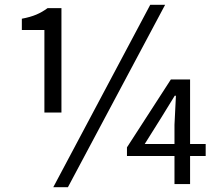

<svg xmlns="http://www.w3.org/2000/svg" viewBox="-20 -767 912 800"><path d="M236 -298V-733H178C148 -711 119 -698 71 -689V-642H165V-298ZM606 -747 202 13H263L668 -747ZM583 -167 652 -277 708 -368H713L707 -247V-167ZM837 -167H772V-436H692L509 -153V-117H707V0H772V-117H837Z"/></svg>

Font: Noto Sans CJK KR Regular
Style: Regular
Weight: 400
Designer: Ryoko NISHIZUKA (kana & ideographs); Paul D. Hunt (Latin, Greek & Cyrillic); Wenlong ZHANG (bopomofo); Sandoll Communica
Foundry: Adobe Systems Incorporated
Version: Version 1.004;PS 1.004;hotconv 1.0.82;makeotf.lib2.5.63406